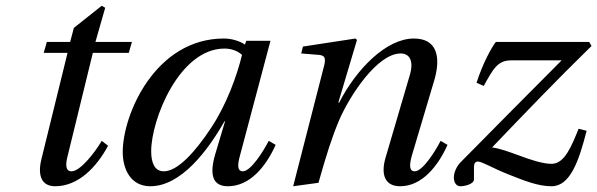

<svg xmlns="http://www.w3.org/2000/svg" viewBox="-20 -636 2078 668"><path d="M125 -86C110 -29 122 12 172 12C252 12 316 -54 356 -129L334 -146C311 -107 260 -40 229 -40C208 -40 208 -63 214 -88L303 -452H428L439 -490H312L346 -609L334 -616L237 -539L224 -490H143L132 -452H215Z M407 -107C407 -47 435 12 503 12C610 12 703 -112 761 -214H763L729 -100C708 -29 719 12 773 12C849 12 905 -56 939 -132L915 -146C897 -111 853 -40 825 -40C805 -40 806 -63 815 -95L921 -494H837L832 -481C815 -493 786 -502 759 -502C521 -502 407 -239 407 -107ZM506 -110C506 -220 604 -467 761 -467C785 -467 807 -459 822 -445C804 -371 768 -272 715 -192C659 -107 598 -40 550 -40C517 -40 506 -71 506 -110Z M1000 12 1088 0C1117 -102 1134 -156 1160 -218C1197 -304 1293 -450 1374 -450C1409 -450 1418 -418 1407 -379L1321 -86C1305 -30 1318 12 1372 12C1447 12 1503 -56 1537 -132L1513 -146C1495 -111 1451 -40 1423 -40C1403 -40 1404 -63 1413 -95L1491 -357C1514 -436 1502 -502 1420 -502C1324 -502 1220 -396 1160 -279H1157L1222 -497L1217 -502L1034 -474L1028 -450L1090 -445C1114 -443 1114 -429 1105 -397Z M1559 -18C1559 -5 1565 12 1582 12C1596 12 1629 5 1629 -12V-56C1629 -67 1634 -74 1642 -74C1658 -74 1693 -51 1752 -28C1805 -7 1852 12 1899 12C1964 12 1994 -76 2021 -181L1993 -188C1968 -126 1944 -66 1899 -66C1868 -66 1823 -81 1786 -95C1753 -107 1718 -120 1692 -123C1803 -239 1917 -358 2038 -476L2030 -490H1705C1691 -472 1660 -417 1638 -348L1663 -337C1695 -395 1711 -426 1758 -426H1934C1807 -298 1691 -182 1583 -72C1567 -56 1559 -34 1559 -18Z"/></svg>

Font: Heuristica
Style: Italic
Weight: 400
Italic angle: -13°
Version: Version 1.0.1